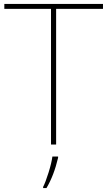

<svg xmlns="http://www.w3.org/2000/svg" viewBox="-20 -734 545 975"><path d="M239 0V-689H2V-714H503V-689H265V0ZM275 67Q254 157 216 221H199V215Q211 192 226.5 142.5Q242 93 246 61H275Z"/></svg>

Font: Noto Sans UI Thin
Style: Regular
Weight: 250
Designer: Monotype Design Team
Foundry: Monotype Imaging Inc.
Version: Version 1.001